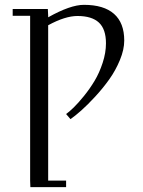

<svg xmlns="http://www.w3.org/2000/svg" viewBox="-20 -476 587 790"><path d="M32.2 -411.1V-439H176.8L178.2 -411.1V-404.8Q269.5 -456.1 325.2 -456.1Q407.2 -456.1 449.2 -418.9Q491.2 -381.8 491.2 -309.1Q491.2 -272 473.4 -229Q455.6 -186 429.7 -149.7Q403.8 -113.3 372.1 -78.9Q340.3 -44.4 314.7 -21.7Q289.1 1 270 14.2L252 -6.8Q265.1 -16.1 283.4 -33.9Q301.8 -51.8 325.7 -81.3Q349.6 -110.8 369.1 -143.3Q388.7 -175.8 402.3 -217.3Q416 -258.8 416 -297.9Q416 -356 387 -383.1Q357.9 -410.2 298.8 -410.2Q248 -410.2 178.2 -372.1V267.1H252V293.9H105L104 267.1V-411.1Z"/></svg>

Font: Dehuti Alt
Style: Book
Weight: 400
Version: Version 1.2